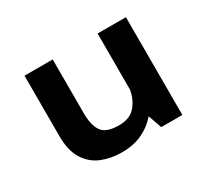

<svg xmlns="http://www.w3.org/2000/svg" viewBox="-108 -672 925 852"><g transform="rotate(-30 355.0 -245.5)"><path d="M299.5 10Q243 10 196.5 -9Q150 -28 121.8 -72.2Q93.5 -116.5 93.5 -192V-501H238V-224.5Q238 -163.5 260 -132Q282 -100.5 347.5 -100.5Q404 -100.5 432 -133.8Q460 -167 468 -213V-501H613V0H505L480.5 -69.5Q448.5 -32 403.2 -11Q358 10 299.5 10Z"/></g></svg>

Font: League Mono SemiBold
Style: Regular
Weight: 600
Width: 6
Designer: Tyler Finck
Foundry: The League of Moveable Type / Tyler Finck
Version: Version 2.300;RELEASE